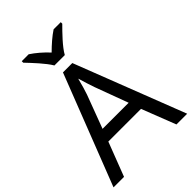

<svg xmlns="http://www.w3.org/2000/svg" viewBox="-268 -1060 1176 1176"><g transform="rotate(-45 319.5 -472.0)"><path d="M272 -784H362C386 -829 449 -893 487 -931V-944H425C390 -921 352 -888 316 -852C283 -888 244 -921 209 -944H149V-931C185 -893 246 -829 272 -784ZM545 0H638L360 -717H279L0 0H91L176 -221H459ZM352 -517 432 -301H206L287 -517C295 -540 308 -583 318 -624C325 -599 346 -533 352 -517Z"/></g></svg>

Font: Noto Sans Mahajani
Style: Regular
Weight: 400
Designer: Monotype Design Team
Foundry: Monotype Imaging Inc.
Version: Version 2.003